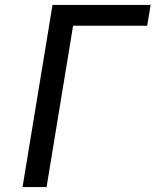

<svg xmlns="http://www.w3.org/2000/svg" viewBox="-20 -755 640 775"><path d="M71 0 192 -735H588L574 -651H275L168 0Z"/></svg>

Font: Iosevka Medium Extended
Style: Italic
Weight: 500
Width: 7
Italic angle: -9°
Monospace: yes
Designer: Belleve Invis
Foundry: Belleve Invis
Version: Version 32.5.0; ttfautohint (v1.8.4)